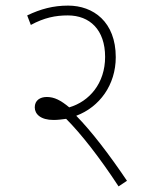

<svg xmlns="http://www.w3.org/2000/svg" viewBox="-20 -652 540 685"><path d="M433 -7C371 -99 307 -183 252 -239C335 -270 393 -349 393 -448C393 -574 313 -632 223 -632C170 -632 125 -620 77 -597L90 -563C138 -589 178 -597 222 -597C300 -597 355 -546 355 -449C355 -355 299 -290 227 -269C197 -294 174 -306 147 -306C123 -306 104 -294 104 -269C104 -245 125 -224 171 -224C186 -224 201 -226 216 -228C268 -176 335 -91 403 13Z"/></svg>

Font: Noto Sans Devanagari UI SemiCondensed ExtraLight
Style: Regular
Weight: 200
Width: 4
Designer: Jelle Bosma - Monotype Design Team
Foundry: Monotype Imaging Inc.
Version: Version 2.004